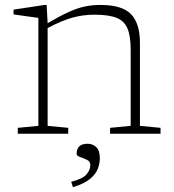

<svg xmlns="http://www.w3.org/2000/svg" viewBox="-20 -542 704 778"><path d="M426 -24 509.5 -32V-340Q509.5 -395 496.8 -426Q484 -457 452.2 -469.8Q420.5 -482.5 363 -482.5Q317.5 -482.5 274.5 -470.8Q231.5 -459 173 -428.5V-32L256.5 -24V0H52V-24L135.5 -32V-469.5L35 -483.5V-503L160.5 -522H169L173 -448Q221.5 -476.5 257 -492.8Q292.5 -509 322.8 -515.5Q353 -522 387 -522Q475 -522 511 -484.5Q547 -447 547 -368.5V-32L630.5 -24V0H426ZM268.5 194.5Q314.5 183 330.2 165Q346 147 346 126.5Q346 112 332.2 105.5Q318.5 99 304.5 94.2Q290.5 89.5 290.5 81.5Q290.5 40.5 335 40.5Q355.5 40.5 370 54Q384.5 67.5 384.5 99Q384.5 119 376.8 140.8Q369 162.5 345.8 182.2Q322.5 202 275.5 216.5Z"/></svg>

Font: Newsreader 6pt ExtraLight
Style: Regular
Weight: 275
Designer: Hugues Gentile
Foundry: Production Type
Version: Version 1.003; ttfautohint (v1.8.3)